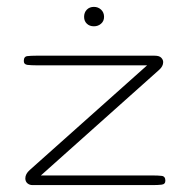

<svg xmlns="http://www.w3.org/2000/svg" viewBox="-20 -535 544 555"><path d="M73.7 0Q65.4 0 59.3 -5.1Q53.2 -10.3 53.2 -19.5Q53.2 -32.2 65.9 -43.5L405.3 -346.2H84.5Q70.3 -346.2 59.6 -347.4Q48.8 -348.6 48.8 -358.9Q48.8 -371.6 59.1 -372.8Q69.3 -374 83.5 -374H427.2Q440.4 -374 446 -368.2Q451.7 -362.3 451.7 -355.5Q451.7 -343.3 439.9 -333L98.1 -27.8H422.4Q436.5 -27.8 447.3 -26.6Q458 -25.4 458 -12.7Q458 -2.4 447 -1.2Q436 0 423.3 0ZM251.5 -459Q238.8 -459 231 -466.6Q223.1 -474.1 223.1 -486.3Q223.1 -499 231 -507.1Q238.8 -515.1 251.5 -515.1Q263.7 -515.1 272.2 -507.1Q280.8 -499 280.8 -486.3Q280.8 -474.1 272.2 -466.6Q263.7 -459 251.5 -459Z"/></svg>

Font: Gruppo
Style: Regular
Weight: 400
Designer: Vernon Adams
Foundry: Vernon Adams
Version: Version 1.001; ttfautohint (v1.8.4.7-5d5b);gftools[0.9.28]